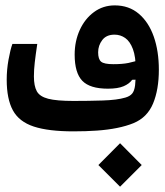

<svg xmlns="http://www.w3.org/2000/svg" viewBox="-20 -494 626 727"><path d="M258.3 3.4Q163.1 3.4 107.7 -14.9Q52.2 -33.2 28.8 -76.2Q5.4 -119.1 5.4 -192.4Q5.4 -230 12.2 -267.8Q19 -305.7 26.9 -327.6H121.1Q114.7 -284.7 111.6 -257.3Q108.4 -230 108.4 -204.6Q108.4 -168.5 119.4 -148.4Q130.4 -128.4 162.4 -120.1Q194.3 -111.8 258.3 -111.8Q314.5 -111.8 368.9 -113.5Q423.3 -115.2 454.6 -124.5Q471.7 -129.4 480.2 -139.4Q488.8 -149.4 491.5 -170.9Q494.1 -192.4 494.1 -231Q494.1 -279.3 483.2 -308.3Q472.2 -337.4 454.1 -350.1Q436 -362.8 413.6 -362.8Q382.8 -362.8 367.2 -342.3Q351.6 -321.8 351.6 -295.9Q351.6 -270 362.8 -260.5Q374 -251 409.2 -251Q443.4 -251 466.1 -255.6Q488.8 -260.3 515.6 -269.5L514.2 -192.9L480.5 -191.9Q469.7 -176.8 448 -167.5Q426.3 -158.2 388.7 -158.2Q320.3 -158.2 291.5 -188.2Q262.7 -218.3 262.7 -287.1Q262.7 -337.9 282 -380.4Q301.3 -422.9 335.7 -448.2Q370.1 -473.6 414.6 -473.6Q468.3 -473.6 505.6 -441.9Q543 -410.2 562.3 -355.2Q581.5 -300.3 581.5 -230Q581.5 -154.8 559.6 -102.1Q537.6 -49.3 485.8 -27.8Q458.5 -16.6 423.3 -9.5Q388.2 -2.4 346.9 0.5Q305.7 3.4 258.3 3.4ZM434.6 212.9 352.5 130.9 434.6 48.3 516.6 130.9Z"/></svg>

Font: Cascadia Code Medium
Style: Regular
Weight: 500
Monospace: yes
Designer: Aaron Bell
Foundry: Saja Typeworks
Version: Version 2407.024